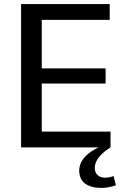

<svg xmlns="http://www.w3.org/2000/svg" viewBox="-20 -720 606 938"><path d="M161 -77H520V0H83V-700H516V-623H161L184 -683V-348L161 -386H496V-312H161L184 -350V-17ZM474 198Q424 198 395.5 176.5Q367 155 367 113Q367 78 394 47.5Q421 17 471 -4L520 0Q482 24 462.5 49Q443 74 443 101Q443 123 457 135.5Q471 148 493 148Q515 148 535 140L546 185Q531 191 512 194.5Q493 198 474 198Z"/></svg>

Font: Pathway Extreme 28pt Medium
Style: Regular
Weight: 500
Designer: Eduardo Rodriguez Tunni
Foundry: Eduardo Rodriguez Tunni
Version: Version 1.001;gftools[0.9.26]